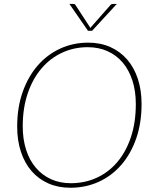

<svg xmlns="http://www.w3.org/2000/svg" viewBox="-20 -922 772 950"><path d="M65 0ZM680.5 -407.5Q680.5 -313 653.8 -236.5Q627 -160 579.8 -105.8Q532.5 -51.5 468 -22.2Q403.5 7 328 7Q268 7 219.2 -14.5Q170.5 -36 136.2 -75.5Q102 -115 83.5 -171Q65 -227 65 -295.5Q65 -390 92 -466.5Q119 -543 166.2 -597.5Q213.5 -652 277.8 -681.5Q342 -711 416.5 -711Q477 -711 525.8 -689.2Q574.5 -667.5 609 -627.8Q643.5 -588 662 -532Q680.5 -476 680.5 -407.5ZM652 -407Q652 -472 635 -524Q618 -576 587 -612.5Q556 -649 512 -668.8Q468 -688.5 413.5 -688.5Q346 -688.5 287.2 -661.2Q228.5 -634 185.2 -583.2Q142 -532.5 117.2 -460Q92.5 -387.5 92.5 -297Q92.5 -232 109.5 -180Q126.5 -128 157.8 -91.5Q189 -55 232.8 -35.2Q276.5 -15.5 330.5 -15.5Q399.5 -15.5 458.5 -42.5Q517.5 -69.5 560.5 -120.2Q603.5 -171 627.8 -243.5Q652 -316 652 -407ZM323.5 -902.5H342Q344.5 -902.5 348 -901.8Q351.5 -901 353.5 -897L425 -787.5L427 -783.5L430 -787.5L526.5 -897Q530 -901 533.5 -901.8Q537 -902.5 539.5 -902.5H558L435.5 -769.5H415.5Z"/></svg>

Font: Lato Thin
Style: Italic
Weight: 200
Italic angle: -7°
Designer: Lukasz Dziedzic
Foundry: tyPoland Lukasz Dziedzic
Version: Version 2.007; 2014-02-27